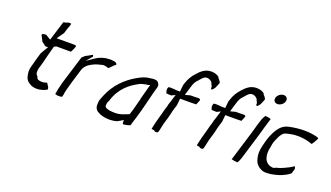

<svg xmlns="http://www.w3.org/2000/svg" viewBox="-64 -1120 2733 1584"><g transform="rotate(20 1302.5 -327.5)"><path d="M169 -459C168 -452 169 -445 172 -442H173L194 -401L230 -374H253C238 -351 228 -330 213 -306C206 -283 199 -261 193 -238C188 -221 187 -207 180 -189C172 -162 169 -138 172 -118C176 -87 183 -62 205 -46H206C226 -28 258 -15 306 -22C331 -27 360 -35 371 -48C370 -58 366 -70 360 -75V-76L346 -97C321 -87 293 -84 268 -94L267 -95C258 -102 255 -110 252 -120C234 -132 234 -157 241 -187L244 -197C249 -210 252 -224 256 -237L271 -297V-298C281 -330 286 -359 296 -392L297 -395L316 -404H443C453 -420 461 -439 468 -461C465 -464 460 -468 452 -468H294L338 -530L349 -567L363 -604C365 -610 365 -615 366 -622C354 -625 337 -624 328 -617L301 -611L248 -439L203 -466C191 -466 180 -464 169 -459ZM177 -183H178ZM255 -231ZM304 -15Z M462 -132C460 -124 459 -114 456 -104C448 -79 446 -57 441 -32C456 -25 479 -24 501 -29C507 -43 508 -59 511 -76L516 -95C516 -96 517 -101 517 -102L523 -122C526 -136 531 -152 535 -166L572 -288C583 -323 606 -342 628 -355C653 -369 679 -381 712 -387L730 -392H731C751 -392 766 -387 779 -382C785 -387 789 -392 797 -399L818 -421C824 -423 825 -425 831 -431C832 -436 827 -448 808 -452H803C789 -454 773 -457 758 -454H757C716 -454 676 -438 646 -418L645 -417C643 -416 643 -415 635 -410L582 -374L628 -428C627 -432 625 -438 624 -443L583 -420C568 -414 552 -401 541 -389L470 -158C467 -149 464 -141 462 -132ZM521 -116Z M798 -96C797 -87 797 -80 797 -72C794 -45 808 -22 827 -12C853 4 887 14 933 14C952 14 977 11 998 4C1005 0 1017 -6 1023 -10L1046 -24L1047 6C1047 6 1050 8 1052 11C1071 11 1095 5 1112 -2L1139 -90C1162 -164 1177 -235 1196 -308L1205 -341C1217 -384 1221 -385 1205 -411C1192 -431 1157 -425 1152 -425C1147 -425 1140 -423 1133 -422H1132C1088 -419 1057 -402 1020 -381C938 -333 863 -262 819 -156C811 -135 800 -112 798 -96ZM867 -105C869 -116 876 -127 878 -133C913 -249 990 -310 1075 -352H1076C1094 -358 1121 -363 1139 -365L1140 -366H1142L1152 -370L1144 -342C1134 -304 1124 -270 1115 -233H1116C1111 -218 1105 -188 1100 -172C1097 -158 1093 -143 1088 -127L1075 -86C1046 -74 999 -52 956 -54C940 -54 922 -55 910 -57C896 -61 865 -64 865 -87V-88C866 -94 866 -100 867 -105ZM953 -47ZM1025 -16ZM1143 -342H1144ZM1081 -108H1082Z M1298 -403C1288 -381 1295 -366 1301 -350C1315 -349 1330 -348 1344 -348L1377 -364L1356 -296C1354 -289 1351 -281 1348 -273C1347 -265 1344 -254 1341 -244L1334 -222C1331 -212 1329 -201 1325 -188C1324 -180 1320 -171 1318 -163L1311 -137C1310 -129 1306 -120 1304 -112C1296 -85 1293 -62 1286 -34L1310 -29C1316 -21 1335 -16 1346 -27L1351 -43C1358 -68 1361 -96 1370 -124C1378 -149 1385 -174 1391 -198C1394 -208 1395 -220 1398 -230L1416 -289L1422 -348H1519C1531 -348 1543 -348 1555 -349H1563L1581 -393C1580 -397 1575 -405 1563 -404H1557C1545 -403 1532 -403 1520 -403H1494L1448 -391L1471 -468C1480 -499 1490 -521 1511 -540C1520 -549 1544 -586 1570 -586C1597 -586 1612 -572 1621 -559L1622 -552C1626 -547 1632 -533 1633 -529C1634 -521 1634 -522 1633 -520L1632 -517C1633 -514 1637 -509 1641 -507C1649 -512 1657 -521 1665 -533L1666 -537L1667 -538C1675 -555 1678 -565 1685 -582C1682 -591 1673 -605 1661 -616V-617L1658 -625C1644 -637 1621 -647 1589 -647C1535 -647 1501 -615 1469 -578C1446 -553 1425 -519 1413 -480L1407 -462L1401 -403H1370C1364 -403 1359 -404 1353 -405C1331 -405 1309 -410 1298 -403Z M1695 -403C1685 -381 1692 -366 1698 -350C1712 -349 1727 -348 1741 -348L1774 -364L1753 -296C1751 -289 1748 -281 1745 -273C1744 -265 1741 -254 1738 -244L1731 -222C1728 -212 1726 -201 1722 -188C1721 -180 1717 -171 1715 -163L1708 -137C1707 -129 1703 -120 1701 -112C1693 -85 1690 -62 1683 -34L1707 -29C1713 -21 1732 -16 1743 -27L1748 -43C1755 -68 1758 -96 1767 -124C1775 -149 1782 -174 1788 -198C1791 -208 1792 -220 1795 -230L1813 -289L1819 -348H1916C1928 -348 1940 -348 1952 -349H1960L1978 -393C1977 -397 1972 -405 1960 -404H1954C1942 -403 1929 -403 1917 -403H1891L1845 -391L1868 -468C1877 -499 1887 -521 1908 -540C1917 -549 1941 -586 1967 -586C1994 -586 2009 -572 2018 -559L2019 -552C2023 -547 2029 -533 2030 -529C2031 -521 2031 -522 2030 -520L2029 -517C2030 -514 2034 -509 2038 -507C2046 -512 2054 -521 2062 -533L2063 -537L2064 -538C2072 -555 2075 -565 2082 -582C2079 -591 2070 -605 2058 -616V-617L2055 -625C2041 -637 2018 -647 1986 -647C1932 -647 1898 -615 1866 -578C1843 -553 1822 -519 1810 -480L1804 -462L1798 -403H1767C1761 -403 1756 -404 1750 -405C1728 -405 1706 -410 1695 -403Z M2159 -626C2151 -601 2166 -581 2191 -581C2216 -581 2242 -600 2249 -624C2257 -649 2241 -669 2217 -669C2192 -669 2166 -650 2159 -626ZM2095 -364C2087 -337 2082 -314 2073 -286L1993 -24C2007 -20 2026 -17 2046 -16C2054 -28 2062 -45 2067 -62L2135 -286C2144 -314 2149 -337 2157 -364L2182 -446C2169 -451 2152 -454 2132 -455C2123 -442 2114 -425 2109 -408Z M2221 -308C2208 -275 2200 -244 2192 -209C2181 -163 2183 -130 2192 -98C2201 -60 2228 -32 2270 -19C2289 -14 2316 -17 2337 -19C2384 -27 2423 -39 2450 -54H2451C2472 -64 2486 -74 2498 -85L2504 -110L2505 -111C2514 -126 2507 -143 2501 -148C2478 -131 2453 -118 2423 -105C2403 -96 2382 -88 2359 -83C2353 -80 2344 -73 2329 -75C2258 -85 2240 -153 2261 -235C2262 -245 2264 -257 2267 -268C2272 -283 2277 -297 2285 -312C2294 -334 2304 -351 2319 -365C2328 -373 2337 -375 2345 -377C2376 -386 2409 -391 2442 -391C2503 -391 2541 -377 2570 -368C2582 -384 2594 -405 2605 -427C2604 -430 2600 -435 2594 -437C2569 -443 2533 -452 2479 -452C2434 -452 2391 -447 2348 -438C2294 -428 2262 -393 2234 -337C2230 -328 2227 -320 2221 -308Z"/></g></svg>

Font: SolarCharger
Style: 352
Weight: 300
Designer: Mew Too
Foundry: Cannot Into Space Fonts/KineticPlasma Fonts
Version: Version 1.100